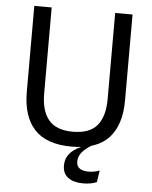

<svg xmlns="http://www.w3.org/2000/svg" viewBox="-56 -686 722 913"><g transform="rotate(5 305.0 -229.0)"><path d="M374.5 181.5Q330 181.5 303.5 162.2Q277 143 277 105V104Q277 72 295.8 48.8Q314.5 25.5 348.5 11V1.5L403 -36V-2.5Q372.5 15 355.5 35Q338.5 55 338.5 80.5V81Q338.5 103 353.8 113.2Q369 123.5 395 123.5Q408.5 123.5 421.8 121.2Q435 119 448.5 113.5L440 169.5Q427.5 175.5 410 178.5Q392.5 181.5 374.5 181.5ZM305 12Q185 12 127.8 -49.8Q70.5 -111.5 70.5 -229.5V-639H153.5V-227.5Q153.5 -145.5 189.5 -102.2Q225.5 -59 305 -59Q385 -59 420.8 -102.2Q456.5 -145.5 456.5 -227.5V-639H539.5V-229.5Q539.5 -111.5 482.5 -49.8Q425.5 12 305 12Z"/></g></svg>

Font: Anek Latin Medium
Style: Regular
Weight: 400
Version: Version 1.003